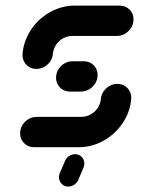

<svg xmlns="http://www.w3.org/2000/svg" viewBox="-20 -539 517 703"><path d="M409.6 -231.9Q424.8 -231.9 436.9 -224.4Q448.9 -217 455.2 -204.3Q461.5 -191.5 460.4 -176.3Q456.3 -128.5 428.9 -88Q401.5 -47.4 358.9 -23.7Q316.3 0 268.1 0H104.8Q83 0 68.3 -14.6Q53.7 -29.3 53.7 -50.7Q53.7 -67 62 -80.9Q70.4 -94.8 84.4 -103Q98.5 -111.1 114.4 -111.1H277.8Q295.6 -111.1 311.5 -119.8Q327.4 -128.5 337.6 -143.5Q347.8 -158.5 349.3 -176.3Q350.4 -191.5 359.1 -204.3Q367.8 -217 381.1 -224.4Q394.4 -231.9 409.6 -231.9ZM337.4 -264.4Q337.4 -248.1 329.1 -234.3Q320.7 -220.4 306.7 -212Q292.6 -203.7 276.7 -203.7H236.3Q214.4 -203.7 199.8 -218.3Q185.2 -233 185.2 -254.4Q185.2 -270.7 193.5 -284.6Q201.9 -298.5 215.9 -306.7Q230 -314.8 245.9 -314.8H286.3Q308.1 -314.8 322.8 -300.4Q337.4 -285.9 337.4 -264.4ZM113.3 -286.7Q98.1 -286.7 86.1 -294.1Q74.1 -301.5 67.8 -314.3Q61.5 -327 62.6 -342.2Q66.7 -390 93.9 -430.6Q121.1 -471.1 163.7 -494.8Q206.3 -518.5 254.4 -518.5H417.8Q439.6 -518.5 454.3 -504.1Q468.9 -489.6 468.9 -468.1Q468.9 -451.9 460.6 -438Q452.2 -424.1 438.1 -415.7Q424.1 -407.4 408.1 -407.4H244.8Q227 -407.4 211.1 -398.7Q195.2 -390 185.2 -375Q175.2 -360 173.7 -342.2Q172.6 -327 163.9 -314.3Q155.2 -301.5 141.9 -294.1Q128.5 -286.7 113.3 -286.7ZM195.9 109.6Q195.9 102.6 198.5 95.9L217.4 51.9Q221.5 40.4 232 33Q242.6 25.6 254.8 25.6Q269.6 25.6 279.3 35.7Q288.9 45.9 288.9 60Q288.9 67 286.3 73.7L267.4 117.8Q263.3 129.3 252.8 136.7Q242.2 144.1 230 144.1Q215.2 144.1 205.6 133.9Q195.9 123.7 195.9 109.6Z"/></svg>

Font: 26F Galaxy Sans Black
Style: Italic
Weight: 900
Italic angle: -5°
Designer: C₂₉H₂₅N₃O₅
Version: Version 1.200